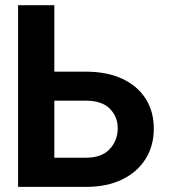

<svg xmlns="http://www.w3.org/2000/svg" viewBox="-20 -732 672 752"><path d="M582.4 -228.3Q582.4 -160.9 550.2 -109.6Q518.1 -58.2 458.5 -29.1Q398.8 0 316.1 0H50.8V-711.6H192.8V-451.3H316.1Q398.8 -451.3 458.5 -423.7Q518.1 -396 550.2 -345.7Q582.4 -295.5 582.4 -228.3ZM192.8 -114.3H316.1Q378.9 -114.3 410 -148.4Q441.1 -182.5 441.1 -229.8Q441.1 -274.9 410 -306.3Q378.9 -337.7 316.1 -337.7H192.8Z"/></svg>

Font: Interface
Style: Bold
Weight: 700
Designer: Rasmus Andersson
Foundry: rsms
Version: Version 1.8